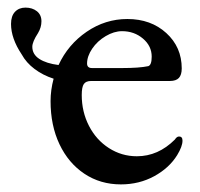

<svg xmlns="http://www.w3.org/2000/svg" viewBox="-20 -470 526 505"><path d="M460 -100Q460 -85 446 -62Q425 -28 385.5 -6.5Q346 15 298 15Q244 15 202 -13Q160 -41 136.5 -90.5Q113 -140 113 -204Q113 -233 121 -263Q93 -272 71 -288.5Q49 -305 37 -327Q9 -369 9 -407Q9 -428 19.5 -439Q30 -450 47 -450Q65 -450 77 -440.5Q89 -431 89 -414Q89 -398 80 -383Q65 -360 65 -347Q65 -327 83.5 -315Q102 -303 134 -299Q159 -353 208 -386.5Q257 -420 315 -420Q377 -420 417.5 -383Q458 -346 458 -290Q458 -273 450.5 -265Q443 -257 427 -257H220Q206 -257 200.5 -249Q195 -241 195 -220Q195 -176 214 -139Q233 -102 266.5 -80.5Q300 -59 340 -59Q396 -59 440 -103Q445 -111 451 -111Q460 -111 460 -100ZM209 -303Q209 -291 222 -291H301Q346 -291 370 -296Q379 -299 379 -321Q379 -349 356 -368.5Q333 -388 301 -388Q280 -388 258 -375Q236 -362 222.5 -342Q209 -322 209 -303Z"/></svg>

Font: EB Garamond Medium
Style: Regular
Weight: 500
Designer: Georg Duffner and Octavio Pardo
Foundry: Georg Duffner
Version: Version 1.000